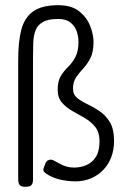

<svg xmlns="http://www.w3.org/2000/svg" viewBox="-20 -698 499 739"><path d="M78 21Q68 21 62 18.5Q56 16 53 9.5Q50 3 50 -8V-467Q50 -537 62 -583.5Q74 -630 107.5 -654Q141 -678 204 -678Q256 -678 285.5 -654Q315 -630 327.5 -597Q340 -564 340 -537Q340 -498 328 -474.5Q316 -451 300.5 -434.5Q285 -418 273 -400.5Q261 -383 261 -357Q261 -334 277 -321Q293 -308 316.5 -297Q340 -286 363.5 -270Q387 -254 403 -227.5Q419 -201 419 -155Q419 -121 408 -92.5Q397 -64 377 -43.5Q357 -23 330 -11.5Q303 0 271 0Q241 0 210.5 -7Q180 -14 156 -31Q145 -39 147 -47Q149 -55 154 -67Q158 -77 164 -80.5Q170 -84 177 -83.5Q184 -83 191 -78Q201 -73 211.5 -67Q222 -61 235.5 -57Q249 -53 265 -53Q291 -53 313.5 -63Q336 -73 349.5 -95Q363 -117 363 -154Q363 -189 346.5 -209.5Q330 -230 306.5 -243.5Q283 -257 259 -270.5Q235 -284 218.5 -303Q202 -322 202 -353Q202 -386 214 -405.5Q226 -425 242 -440.5Q258 -456 270 -478Q282 -500 282 -537Q282 -558 275 -578Q268 -598 251 -611.5Q234 -625 204 -625Q165 -625 144.5 -613Q124 -601 116.5 -580.5Q109 -560 108 -533Q107 -506 107 -476V-6Q107 4 104 10Q101 16 95 18.5Q89 21 78 21Z"/></svg>

Font: Fredoka Condensed Light
Style: Regular
Weight: 300
Width: 3
Designer: Ben Nathan
Foundry: Milena B. Brandão, Ben Nathan
Version: Version 2.001